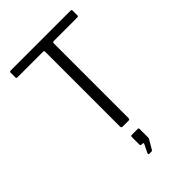

<svg xmlns="http://www.w3.org/2000/svg" viewBox="-282 -852 1199 1199"><g transform="rotate(-45 318.0 -252.0)"><path d="M44 -732Q44 -737 46 -739.5Q48 -742 54 -742H582Q588 -742 590 -739.5Q592 -737 592 -732V-691Q592 -682 582 -682H375Q364 -682 364 -673V-12Q364 0 354 0H300Q289 0 289 -12V-673Q289 -682 279 -682H54Q44 -682 44 -691ZM297 238Q294 238 292.5 234.5Q291 231 292 228L318 175Q321 169 320 166Q319 163 314 163H305Q295 163 295 152V87Q295 77 304 77H357Q365 77 365 85V163Q365 164 364 166.5Q363 169 363 170L328 230Q326 235 322.5 236.5Q319 238 311 238Z"/></g></svg>

Font: Libre Franklin Thin Light
Style: Regular
Weight: 300
Version: Version 3.000